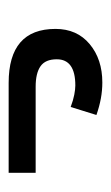

<svg xmlns="http://www.w3.org/2000/svg" viewBox="76 -946 262 455"><g transform="rotate(90 207.5 -718.0)"><path d="M176 -607Q48 -607 48 -718Q48 -769 84 -799Q120 -829 175 -829Q194 -829 213 -825.5Q232 -822 252 -815L233 -754Q217 -760 204 -762.5Q191 -765 182 -765Q120 -765 120 -721Q120 -694 136.5 -682.5Q153 -671 185 -671H389V-607Z"/></g></svg>

Font: Go Noto Current
Style: Regular
Weight: 400
Designer: Monotype Design Team
Foundry: Monotype Imaging Inc.
Version: Version 2.007; ttfautohint (v1.8) -l 8 -r 50 -G 200 -x 14 -D